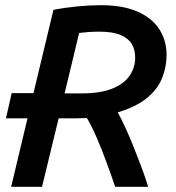

<svg xmlns="http://www.w3.org/2000/svg" viewBox="-20 -720 680 740"><path d="M23 0 86 -264H3L25 -361H109L186 -682Q232 -691 279.5 -695.5Q327 -700 369 -700Q454 -700 510.5 -675Q567 -650 594.5 -606.5Q622 -563 622 -508Q622 -462 604.5 -418.5Q587 -375 545.5 -341.5Q504 -308 434 -287Q447 -263 462.5 -229.5Q478 -196 493.5 -157.5Q509 -119 524 -79Q539 -39 551 0H424Q407 -50 389 -98.5Q371 -147 352.5 -190Q334 -233 315 -265Q305 -265 295 -264.5Q285 -264 275 -264H206L142 0ZM229 -360H294Q366 -360 411.5 -378Q457 -396 479 -427.5Q501 -459 501 -498Q501 -529 487.5 -551Q474 -573 444 -585.5Q414 -598 362 -598Q341 -598 320.5 -596.5Q300 -595 285 -593Z"/></svg>

Font: Ubuntu Sans SemiBold
Style: Italic
Weight: 600
Italic angle: -13.5°
Designer: Dalton Maag Ltd
Foundry: Dalton Maag Ltd
Version: Version 1.006